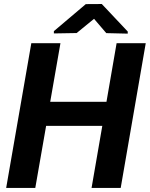

<svg xmlns="http://www.w3.org/2000/svg" viewBox="-20 -923 736 943"><path d="M572.8 0H429.7L482.4 -304.7H206.5L153.3 0H10.3L133.8 -710.9H276.9L226.6 -422.9H502.9L552.7 -710.9H695.8ZM607.4 -768.1V-757.8L502 -760.3L441.9 -830.6L356.4 -760.7L244.6 -758.8V-770L401.4 -902.8L480 -903.3Z"/></svg>

Font: RobotoInd
Style: Bold Italic
Weight: 700
Italic angle: -12°
Designer: Google
Version: Version 2.001150; 2014